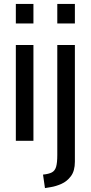

<svg xmlns="http://www.w3.org/2000/svg" viewBox="-20 -720 464 982"><path d="M61 0V-490H151V0ZM61 -600V-700H151V-600ZM210 242 200 173Q229.5 170 245.2 161.8Q261 153.5 267 133Q273 112.5 273 73V-490H363V107Q363 154 342.8 181Q322.5 208 294 220.5Q265.5 233 240 237ZM273 -600V-700H363V-600Z"/></svg>

Font: Cabin Resolve
Style: Regular-Resolve
Weight: 400
Designer: Pablo Impallari
Foundry: Pablo Impallari. http://www.impallari.com Igino Marini. http://www.ikern.com
Version: Version 3.001